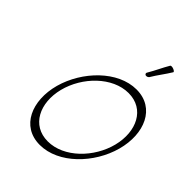

<svg xmlns="http://www.w3.org/2000/svg" viewBox="-308 -1300 1483 1483"><g transform="rotate(45 433.5 -559.0)"><path d="M622 -953C654 -1007 694 -1057 726 -1110C730 -1115 721 -1124 707 -1129C693 -1135 678 -1135 674 -1130C642 -1076 618 -1020 586 -967C579 -958 582 -947 592 -943C602 -940 615 -944 622 -953ZM849 -400C908 -617 824 -816 620 -816C417 -816 225 -617 165 -400C106 -183 190 16 394 16C598 16 790 -183 849 -400ZM209 -400C256 -586 421 -753 596 -753C772 -753 852 -586 805 -400C758 -214 594 -47 418 -47C242 -47 162 -214 209 -400Z"/></g></svg>

Font: Nupuram ExtraLight Oblique
Style: Regular
Weight: 200
Designer: Santhosh Thottingal (santhosh.thottingal@gmail.com)
Foundry: SMC
Version: Version 1.000